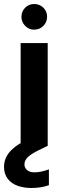

<svg xmlns="http://www.w3.org/2000/svg" viewBox="-36 -727 326 958"><path d="M67 0V-512H202V0ZM134 -579Q108 -579 89.5 -598Q71 -617 71 -643Q71 -670 89.5 -688.5Q108 -707 134 -707Q162 -707 180.5 -688.5Q199 -670 199 -643Q199 -617 180.5 -598Q162 -579 134 -579ZM120 211Q83 211 52 200Q21 189 2.5 165Q-16 141 -16 105Q-16 78 -3 53Q10 28 41.5 4Q73 -20 128 -43L173 -63L203 0L152 25Q116 43 101 59Q86 75 86 93Q86 111 99.5 122Q113 133 137 133Q152 133 170.5 129Q189 125 208 118V197Q189 204 166.5 207.5Q144 211 120 211Z"/></svg>

Font: DM Sans 12pt
Style: Bold
Weight: 700
Version: Version 4.004;gftools[0.9.30]